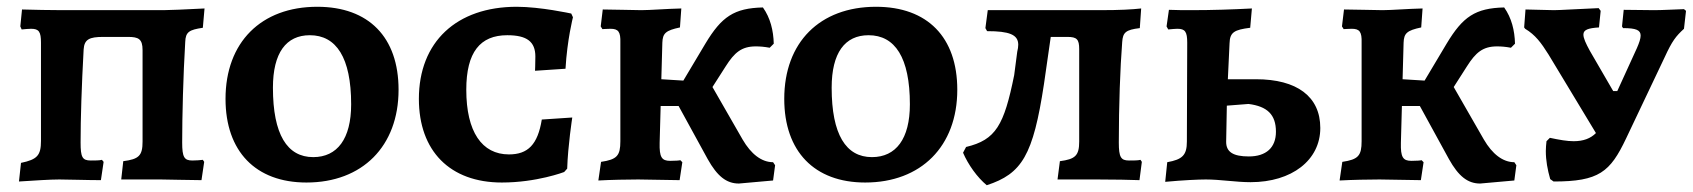

<svg xmlns="http://www.w3.org/2000/svg" viewBox="-20 -530 5000 567"><path d="M36 6C82 3 129 0 155 0C180 0 238 2 278 2L286 -52L281 -58C274 -56 260 -56 248 -56C223 -56 218 -66 218 -109C218 -180 221 -275 227 -384C229 -414 244 -421 285 -421H358C389 -421 401 -415 401 -382V-112C401 -70 390 -60 344 -54L338 0H455C479 0 537 2 575 2L583 -52L579 -58C572 -57 559 -56 548 -56C524 -56 518 -66 518 -109C518 -186 521 -307 527 -406C528 -436 539 -442 579 -448L584 -505C523 -502 481 -500 463 -500H163C127 -500 83 -501 45 -502L40 -452L44 -443C54 -444 65 -445 72 -445C95 -445 101 -436 101 -404V-114C101 -71 90 -59 42 -49Z M885 9C1050 9 1157 -98 1157 -265C1157 -420 1069 -510 917 -510C751 -510 646 -405 646 -238C646 -83 735 9 885 9ZM905 -66C828 -66 786 -133 786 -271C786 -374 825 -426 895 -426C973 -426 1017 -360 1017 -222C1017 -120 976 -66 905 -66Z M1462 9C1565 9 1646 -22 1646 -22L1655 -32C1657 -99 1670 -183 1670 -183L1580 -177C1568 -103 1539 -74 1483 -74C1403 -74 1357 -141 1357 -265C1357 -376 1398 -426 1478 -426C1536 -426 1561 -407 1561 -363C1561 -341 1560 -321 1560 -321L1650 -327C1655 -413 1672 -479 1672 -479L1667 -490C1667 -490 1576 -510 1506 -510C1328 -510 1217 -406 1217 -238C1217 -84 1309 9 1462 9Z M2263 -51C2229 -51 2198 -75 2173 -118L2084 -273L2123 -334C2149 -375 2170 -393 2212 -393C2224 -393 2237 -392 2253 -389L2265 -401C2264 -440 2255 -477 2233 -508C2148 -506 2111 -481 2063 -401L1998 -292L1933 -296L1936 -404C1937 -432 1946 -440 1988 -449L1992 -505C1948 -504 1900 -500 1874 -500C1854 -500 1787 -502 1760 -502L1754 -452L1759 -444C1761 -444 1775 -445 1783 -445C1806 -445 1813 -436 1812 -404V-113C1812 -70 1802 -59 1755 -52L1747 3C1783 1 1834 0 1865 0C1893 0 1957 2 1987 2L1995 -51L1989 -57C1988 -56 1973 -55 1959 -55C1934 -55 1927 -66 1928 -108L1931 -217H1984L2070 -60C2098 -10 2125 12 2162 12L2263 3L2269 -42Z M2535 9C2700 9 2807 -98 2807 -265C2807 -420 2719 -510 2567 -510C2401 -510 2296 -405 2296 -238C2296 -83 2385 9 2535 9ZM2555 -66C2478 -66 2436 -133 2436 -271C2436 -374 2475 -426 2545 -426C2623 -426 2667 -360 2667 -222C2667 -120 2626 -66 2555 -66Z M3348 -58C3341 -56 3327 -56 3314 -56C3290 -56 3284 -66 3284 -109C3284 -218 3288 -329 3294 -406C3296 -434 3304 -442 3346 -447L3350 -505C3322 -502 3288 -500 3229 -500H2897L2890 -447L2895 -438C2960 -438 2987 -428 2987 -398C2987 -392 2986 -385 2984 -377L2975 -308C2945 -160 2921 -117 2833 -96L2824 -79C2839 -44 2866 -6 2894 17C2998 -17 3031 -71 3063 -282L3083 -421H3132C3160 -421 3167 -414 3167 -385V-112C3167 -70 3155 -60 3110 -54L3103 0H3220C3274 0 3315 1 3345 2L3352 -52Z M3673 8C3795 8 3879 -57 3879 -152C3879 -245 3810 -296 3689 -296H3606L3611 -402C3612 -435 3625 -442 3672 -448L3677 -505C3619 -502 3560 -500 3499 -500C3477 -500 3455 -500 3432 -501L3425 -452L3430 -443C3440 -444 3451 -445 3457 -445C3480 -445 3486 -436 3486 -404L3485 -112C3485 -72 3472 -59 3427 -51L3421 7C3474 2 3520 0 3541 0C3584 0 3630 8 3673 8ZM3668 -68C3622 -68 3601 -81 3601 -111L3603 -218L3667 -223C3722 -216 3748 -192 3748 -141C3748 -94 3719 -68 3668 -68Z M4452 -51C4418 -51 4387 -75 4362 -118L4273 -273L4312 -334C4338 -375 4359 -393 4401 -393C4413 -393 4426 -392 4442 -389L4454 -401C4453 -440 4444 -477 4422 -508C4337 -506 4300 -481 4252 -401L4187 -292L4122 -296L4125 -404C4126 -432 4135 -440 4177 -449L4181 -505C4137 -504 4089 -500 4063 -500C4043 -500 3976 -502 3949 -502L3943 -452L3948 -444C3950 -444 3964 -445 3972 -445C3995 -445 4002 -436 4001 -404V-113C4001 -70 3991 -59 3944 -52L3936 3C3972 1 4023 0 4054 0C4082 0 4146 2 4176 2L4184 -51L4178 -57C4177 -56 4162 -55 4148 -55C4123 -55 4116 -66 4117 -108L4120 -217H4173L4259 -60C4287 -10 4314 12 4351 12L4452 3L4458 -42Z M4953 -503C4920 -502 4890 -500 4865 -500L4775 -501L4770 -452L4773 -447C4812 -447 4825 -441 4825 -425C4825 -416 4821 -404 4814 -388L4756 -261H4744L4675 -380C4663 -402 4656 -417 4656 -428C4656 -442 4670 -447 4702 -449L4707 -498L4701 -506C4629 -503 4588 -500 4569 -500C4552 -500 4541 -501 4485 -502L4481 -449L4484 -445C4514 -427 4531 -404 4553 -369L4693 -137C4677 -121 4656 -113 4627 -113C4608 -113 4585 -117 4557 -123L4547 -113C4546 -103 4545 -94 4545 -84C4545 -56 4550 -29 4558 -1L4568 6C4702 6 4735 -22 4782 -121L4896 -361C4918 -409 4929 -423 4953 -445L4959 -498Z"/></svg>

Font: Alegreya SC
Style: Bold
Weight: 700
Designer: Juan Pablo del Peral
Foundry: Huerta Tipografica
Version: Version 2.007;PS 002.007;hotconv 1.0.88;makeotf.lib2.5.64775